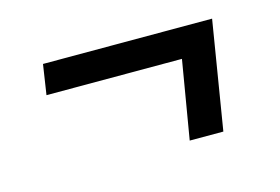

<svg xmlns="http://www.w3.org/2000/svg" viewBox="-47 -458 594 408"><g transform="rotate(-15 250.0 -254.0)"><path d="M402 -135H328L357 -307H59L69 -373H441Z"/></g></svg>

Font: Iosevka Oblique
Style: Regular
Weight: 400
Italic angle: -9°
Monospace: yes
Designer: Belleve Invis
Foundry: Belleve Invis
Version: Version 32.5.0; ttfautohint (v1.8.4)